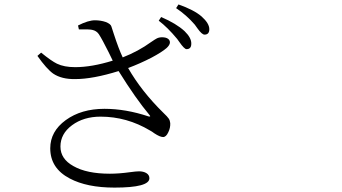

<svg xmlns="http://www.w3.org/2000/svg" viewBox="-20 -812 1540 864"><path d="M495.1 32.2Q371.1 32.2 293.9 -8.8Q206.1 -54.7 206.1 -144.5Q206.1 -220.7 275.9 -271.5Q345.7 -322.3 450.2 -322.3Q545.9 -322.3 648.4 -288.1Q661.1 -285.2 652.3 -294.9Q590.8 -368.2 513.7 -492.2Q397.5 -456.1 318.4 -456.1Q257.8 -455.1 219.7 -480.5Q189.5 -502 148.4 -560.5L165 -575.2Q211.9 -537.1 236.3 -525.4Q268.6 -509.8 318.4 -509.8Q392.6 -509.8 487.3 -539.1Q480.5 -551.8 468.8 -577.1Q439.5 -635.7 424.8 -658.2Q414.1 -673.8 394.5 -677.7Q380.9 -680.7 338.9 -679.7Q335.9 -679.7 335 -679.7L331.1 -697.3Q377 -720.7 407.2 -720.7Q433.6 -720.7 456.1 -712.9Q478.5 -704.1 481.4 -692.4Q485.4 -681.6 492.2 -659.2Q513.7 -592.8 532.2 -553.7Q602.5 -581.1 660.2 -623Q678.7 -635.7 686.5 -639.6Q699.2 -645.5 715.8 -644Q732.4 -642.6 740.2 -633.8Q752.9 -617.2 729.5 -595.7Q708 -577.1 662.1 -552.7Q611.3 -526.4 556.6 -505.9Q616.2 -401.4 715.8 -303.7Q733.4 -287.1 739.3 -278.3Q745.1 -269.5 746.1 -257.8Q747.1 -236.3 737.3 -216.8Q727.5 -195.3 713.9 -195.3Q700.2 -195.3 674.8 -211.9Q663.1 -220.7 655.3 -224.6Q550.8 -287.1 432.6 -287.1Q356.4 -287.1 304.2 -248.5Q252 -210 252 -152.3Q252 -96.7 310.5 -64.5Q370.1 -30.3 474.6 -30.3Q515.6 -30.3 564.5 -37.1Q592.8 -41 605.5 -41Q626 -41 639.2 -32.7Q652.3 -24.4 652.3 -9.8Q652.3 32.2 495.1 32.2ZM819.3 -590.8Q809.6 -590.8 787.1 -623Q781.2 -631.8 777.3 -636.7Q733.4 -689.5 694.3 -718.8L705.1 -735.4Q773.4 -706.1 810.5 -671.9Q841.8 -641.6 840.8 -615.2Q840.8 -590.8 819.3 -590.8ZM900.4 -656.2Q888.7 -656.2 869.1 -683.6Q861.3 -695.3 856.4 -701.2Q819.3 -744.1 772.5 -775.4L783.2 -792Q852.5 -767.6 886.7 -738.3Q921.9 -707 921.9 -680.7Q921.9 -656.2 900.4 -656.2Z"/></svg>

Font: Bpmf GenRyu Min R
Style: R
Weight: 400
Foundry: But Ko
Version: Version 1.320